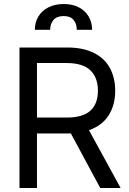

<svg xmlns="http://www.w3.org/2000/svg" viewBox="-20 -946 648 966"><path d="M78.1 -707H318.4Q398.9 -707 453.1 -679.4Q507.3 -651.9 533.4 -602.8Q559.6 -553.7 559.6 -489.3Q559.6 -417.5 526.6 -365.7Q493.7 -314 427.7 -291L586.9 0H484.4L336.4 -274.9L319.3 -274.4H166V0H78.1ZM315.4 -354.5Q397 -354.5 434.8 -389.2Q472.7 -423.8 472.7 -489.3Q472.7 -555.7 434.6 -592.3Q396.5 -628.9 314.5 -628.9H166V-354.5ZM300.8 -925.8Q344.2 -925.8 376.5 -909.2Q408.7 -892.6 426 -863Q443.4 -833.5 443.4 -795.9H366.2Q366.2 -826.7 350.1 -845.9Q334 -865.2 300.8 -865.2Q265.6 -865.2 249 -845.5Q232.4 -825.7 232.4 -795.9H155.3Q155.3 -833.5 173.1 -863Q190.9 -892.6 223.9 -909.2Q256.8 -925.8 300.8 -925.8Z"/></svg>

Font: Pretendard Std
Style: Regular
Weight: 400
Designer: Base glyphs from Inter by Rasmus Andersson; Hangeul glyphs from Noto Sans CJK(Source Han Sans) by Jang Soo-young and Kan
Foundry: Kil Hyung-jin
Version: Version 1.309